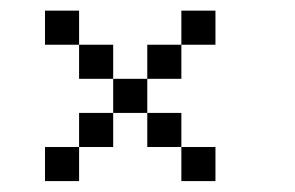

<svg xmlns="http://www.w3.org/2000/svg" viewBox="-20 -332 540 352"><path d="M62.5 -312.5H125V-250H62.5ZM312.5 -312.5H375V-250H312.5ZM125 -250H187.5V-187.5H125ZM250 -250H312.5V-187.5H250ZM187.5 -187.5H250V-125H187.5ZM125 -125H187.5V-62.5H125ZM250 -125H312.5V-62.5H250ZM62.5 -62.5H125V0H62.5ZM312.5 -62.5H375V0H312.5Z"/></svg>

Font: Half Eighties
Style: Regular
Weight: 400
Monospace: yes
Designer: Jayvee Enaguas (HarvettFox96)
Version: 20191127.01dev02